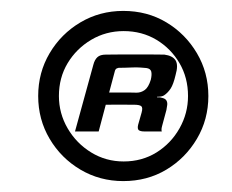

<svg xmlns="http://www.w3.org/2000/svg" viewBox="-20 -611 426 352"><path d="M88 -435Q88 -403.2 104 -375.7Q120.1 -348.1 147.2 -331.5Q174.2 -315 206.7 -315Q240.2 -315 266.9 -331.5Q293.5 -348.1 309.1 -375.7Q324.7 -403.2 324.7 -435Q324.7 -468.5 309.1 -495.2Q293.5 -521.9 266.9 -538Q240.2 -554 206.7 -554Q174.2 -554 147.2 -538Q120.1 -521.9 104 -495.2Q88 -468.5 88 -435ZM50 -435Q50 -478 71 -513.5Q92 -549 127.5 -570Q163 -591 206 -591Q250 -591 285 -570Q320 -549 341 -513.5Q362 -478 362 -435Q362 -392 341 -356.5Q320 -321 285 -300Q250 -279 206 -279Q163 -279 127.5 -300Q92 -321 71 -356.5Q50 -392 50 -435ZM216.4 -419Q216.4 -419 210.2 -419.1Q204.1 -419.3 194.5 -419.1Q184.8 -419 173.9 -419L160.9 -370H117.5L151.2 -492.5Q153.5 -501.4 158.5 -506.1Q163.5 -510.9 174.2 -510.9Q178.8 -510.9 187.4 -511Q195.9 -511.2 206.6 -511.2Q217.4 -511.2 228.9 -511.2Q240.5 -511.2 251 -511.2Q261.6 -511.2 269.8 -511Q278 -510.9 281.3 -510.9Q296.5 -508.9 301.9 -500.3Q307.2 -491.7 301.9 -473.5Q297.9 -456.4 292.9 -448.7Q287.8 -440.9 280.9 -436.3Q279.2 -434.9 275.5 -434.2Q271.7 -433.6 268 -433.6V-432.6Q269.4 -432.6 271.7 -432.6Q274.1 -432.6 275.8 -431.9Q282.7 -430.6 284.9 -427.1Q287.1 -423.6 286.6 -418.8Q286.1 -414.1 285.1 -409.4L277.2 -380.1Q275.9 -375.6 276.1 -372.8Q276.2 -370 276.9 -370H244.7Q237.6 -370 234.5 -372.3Q231.5 -374.7 233.2 -382.1L239.6 -404.6Q242.2 -413.8 238.9 -416.4Q235.6 -419 225.6 -419ZM180.1 -441.4Q183.3 -441.4 190.3 -441.4Q197.3 -441.4 205.3 -441.4Q213.2 -441.4 220.4 -441.3Q227.5 -441.1 230.5 -441.1Q238.6 -441.1 245.4 -446Q252.2 -450.9 256.5 -464.9Q258.7 -474.3 257.3 -479.8Q255.8 -485.3 248.3 -486.3Q244.2 -486.7 237 -487.2Q229.8 -487.7 222.2 -487.3Q214.5 -487 207.7 -486.8Q200.9 -486.7 197.6 -486.7Q197.3 -486.7 194.7 -485.8Q192.1 -485 190.8 -481.5Z"/></svg>

Font: Genos Thin
Style: Italic
Weight: 100
Italic angle: -8°
Designer: Robert E. Leuschke
Foundry: Robert E. Leuschke
Version: Version 1.010